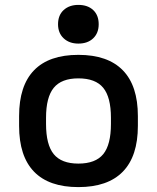

<svg xmlns="http://www.w3.org/2000/svg" viewBox="-20 -754 640 784"><path d="M300 10Q180 10 119 -53Q58 -116 58 -240V-280Q58 -404 119 -467Q180 -530 300 -530Q420 -530 481.5 -467Q543 -404 543 -280V-240Q543 -116 481.5 -53Q420 10 300 10ZM300 -86Q370 -86 401.5 -124.5Q433 -163 433 -248V-273Q433 -357 401.5 -395.5Q370 -434 300 -434Q231 -434 199.5 -395.5Q168 -357 168 -273V-248Q168 -163 199.5 -124.5Q231 -86 300 -86ZM300 -576Q263 -576 240 -597.5Q217 -619 217 -655Q217 -692 240 -713Q263 -734 300 -734Q338 -734 360.5 -713Q383 -692 383 -655Q383 -619 360.5 -597.5Q338 -576 300 -576Z"/></svg>

Font: M PLUS Code Latin Expanded Medium
Style: Regular
Weight: 500
Width: 7
Designer: Coji Morishita
Foundry: UNDERFOREST DESIGN
Version: Version 1.002; ttfautohint (v1.8.3)